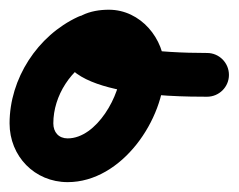

<svg xmlns="http://www.w3.org/2000/svg" viewBox="-55 -325 491 395"><path d="M105.4 -290.3C22 -251.6 -35.3 -163.2 -35.3 -71.2C-35.3 -3.7 16.1 49.7 84.2 49.7C195.9 49.7 283.6 -79.7 283.6 -182.5C283.6 -245.6 234.2 -305 169 -305C131.1 -305 91.3 -292.3 77.5 -252.9C77.5 -252.9 77.6 -252.9 77.6 -253C77.6 -253.1 77.6 -253.1 77.6 -253.1C32.4 -126.5 303.8 -126.1 370.9 -126C395.8 -126 416 -146.1 416 -170.9C416 -195.8 395.9 -216 371.1 -216C321.1 -216.1 270.4 -218.3 221 -226.3C204.5 -229 187.7 -232.3 171.9 -238C167.1 -239.7 160 -249.4 158 -244.7C157 -242.1 161.5 -240 162.3 -237.3C166.2 -223.6 158.9 -213 162.4 -222.9C162.4 -222.9 162.4 -222.9 162.4 -223C162.4 -223.1 162.5 -223.1 162.5 -223.1C163.6 -226.3 159.3 -217 156.7 -214.8C152.5 -211.4 165 -215 169 -215C183.7 -215 193.6 -195.5 193.6 -182.5C193.6 -130.4 144.3 -40.3 84.2 -40.3C65.7 -40.3 54.7 -53 54.7 -71.2C54.7 -128.3 91.5 -184.6 143.3 -208.6C165.8 -219.1 175.7 -245.8 165.2 -268.4C154.7 -290.9 128 -300.8 105.4 -290.3Z"/></svg>

Font: FRB American Cursive Guidelines Arrows Black
Style: Bold Italic
Weight: 900
Italic angle: -25°
Version: Version 2.0;Modular Font Editor K font №1